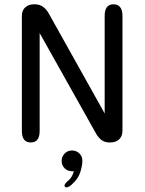

<svg xmlns="http://www.w3.org/2000/svg" viewBox="-20 -642 659 874"><path d="M120 6.5Q79.5 6.5 79.5 -46V-568.5Q79.5 -594.5 94.8 -608.5Q110 -622.5 135.5 -622.5H137.5Q160 -622.5 176 -611Q192 -599.5 203.5 -578L456.5 -125.5V-570Q456.5 -622.5 497 -622.5Q516.5 -622.5 527 -609.2Q537.5 -596 537.5 -570V-47.5Q537.5 -22 522.5 -7.8Q507.5 6.5 482 6.5H479Q456.5 6.5 441.5 -5Q426.5 -16.5 415 -38L160.5 -491.5V-46Q160.5 6.5 120 6.5ZM308 43Q327 43 341 56Q355 69 355 90.5Q355 110.5 345.5 141.5Q336 172.5 306 198.5Q299 205 293 208Q287 211 282 211Q278 211 275.8 208.2Q273.5 205.5 273.5 203Q273.5 199 278 193Q282.5 187 291 180Q301 171.5 307.2 160.2Q313.5 149 316 137Q315 137.5 312.2 137.5Q309.5 137.5 308 137.5Q288 137.5 274.2 124Q260.5 110.5 260.5 90.5Q260.5 71 274.2 57Q288 43 308 43Z"/></svg>

Font: Sono Monospace
Style: Regular
Weight: 400
Designer: Tyler Finck
Foundry: Tyler Finck
Version: Version 2.112